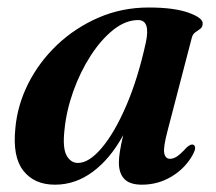

<svg xmlns="http://www.w3.org/2000/svg" viewBox="-20 -482 576 512"><path d="M426.5 -132Q415 -88.5 418 -73.5Q421 -58.5 433.5 -58.5Q442.5 -58.5 452.2 -65Q462 -71.5 477 -88Q488.5 -99 495.5 -96Q505.5 -91.5 495 -71Q475 -34 438.5 -11.8Q402 10.5 358.5 10.5Q326 10.5 311.5 -4.8Q297 -20 297 -48.5Q297 -73.5 308.5 -121.5Q274 -58.5 227.5 -24Q181 10.5 126.5 10.5Q71.5 10.5 42.2 -26.8Q13 -64 21 -140.5Q26.5 -202 55.5 -259.5Q84.5 -317 132.5 -362.5Q180.5 -408 242.8 -435Q305 -462 376.5 -462Q444.5 -462 483.2 -448Q522 -434 520.5 -418.5Q520 -409.5 513.8 -405Q507.5 -400.5 500.8 -395.8Q494 -391 491.5 -381.5ZM152 -136Q146.5 -87.5 157.5 -67.5Q168.5 -47.5 188 -47.5Q217.5 -47.5 251.5 -87.8Q285.5 -128 316.8 -200.5Q348 -273 369 -369Q381.5 -428.5 348.5 -428.5Q315 -428.5 282.2 -402.5Q249.5 -376.5 221.8 -333.5Q194 -290.5 175.5 -238.8Q157 -187 152 -136Z"/></svg>

Font: Fraunces 72pt S000 SemiBold
Style: Italic
Weight: 600
Italic angle: -16°
Version: Version 1.000; ttfautohint (v1.8.3)